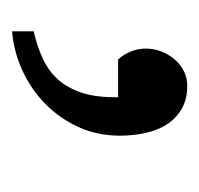

<svg xmlns="http://www.w3.org/2000/svg" viewBox="-26 -136 332 320"><g transform="rotate(90 140.0 24.0)"><path d="M206.1 -9.8Q206.1 27.8 191.7 59.3Q177.2 90.8 153.1 114.5Q128.9 138.2 97.7 152.6Q66.4 167 32.2 169.9V133.8Q58.6 127.9 79.3 117.9Q100.1 107.9 114 91.6Q127.9 75.2 135.3 51.3Q142.6 27.3 142.1 -6.8H79.1Q78.1 -7.8 75.2 -11.5Q72.3 -15.1 69.1 -21Q65.9 -26.9 63.5 -34.9Q61 -43 61 -53.2Q61 -66.4 65.7 -78.6Q70.3 -90.8 78.6 -100.6Q86.9 -110.4 98.1 -116.2Q109.4 -122.1 123 -122.1Q144.5 -122.1 160.2 -113.5Q175.8 -105 186 -90.1Q196.3 -75.2 201.2 -54.4Q206.1 -33.7 206.1 -9.8Z"/></g></svg>

Font: BabelStone Ogham Special
Style: Regular
Weight: 400
Designer: Andrew West
Foundry: BabelStone
Version: Version 1.02 March 14, 2022